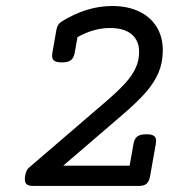

<svg xmlns="http://www.w3.org/2000/svg" viewBox="-20 -610 640 630"><path d="M514.2 -444.8Q514.2 -404.8 500 -371.3Q485.8 -337.9 457.5 -305.9Q429.2 -273.9 381.3 -232.9L187.5 -66.4H405.3L418 -137.7Q420.9 -154.8 430.4 -162.1Q439.9 -169.4 460.4 -169.4Q477.5 -169.4 484.9 -164.3Q492.2 -159.2 492.2 -147.5Q492.2 -145.5 491.2 -137.7L472.7 -33.2Q469.7 -15.1 461.4 -7.6Q453.1 0 436.5 0H87.9Q74.2 0 67.9 -5.1Q61.5 -10.3 61.5 -22Q61.5 -25.4 62.5 -33.2Q65.9 -51.8 74.7 -59.6L328.1 -277.3Q367.2 -311 390.4 -336.4Q413.6 -361.8 425 -386.7Q436.5 -411.6 436.5 -439.9Q436.5 -476.6 412.1 -497.3Q387.7 -518.1 340.8 -518.1Q288.1 -518.1 234.4 -488.3L225.1 -437Q222.2 -419.9 212.6 -412.6Q203.1 -405.3 183.1 -405.3Q166 -405.3 158.4 -410.4Q150.9 -415.5 150.9 -427.2Q150.9 -430.2 151.9 -437L165 -511.7Q168.5 -530.8 181.2 -538.6Q263.7 -590.3 348.1 -590.3Q397.9 -590.3 435.5 -572.8Q473.1 -555.2 493.7 -522.2Q514.2 -489.3 514.2 -444.8Z"/></svg>

Font: Courier Prime
Style: Italic
Weight: 400
Italic angle: -10°
Designer: Alan Dague-Greene
Foundry: Quote-Unquote Apps
Version: Version 3.018